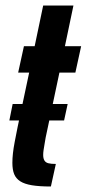

<svg xmlns="http://www.w3.org/2000/svg" viewBox="-20 -678 315 698"><path d="M14 -240 26 -300H226L213 -240ZM165 0Q123 0 96 -4.5Q69 -9 53.5 -19Q38 -29 31.5 -45Q25 -61 25 -86Q25 -102 27 -120.5Q29 -139 33.5 -162.5Q38 -186 44 -216L86 -414H46L67 -510H106L137 -658H247L216 -510H275L254 -414H196L146 -178Q144 -166 142 -154.5Q140 -143 138.5 -133Q137 -123 137 -115Q137 -102 141.5 -94.5Q146 -87 156 -84.5Q166 -82 183 -82Z"/></svg>

Font: Saira UltraCondensed ExtraBold
Style: Italic
Weight: 800
Width: 1
Italic angle: -12°
Designer: Hector Gatti with collaboration of the Omnibus-Type team
Foundry: Omnibus-Type
Version: Version 1.101